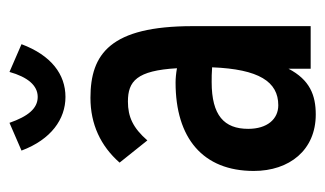

<svg xmlns="http://www.w3.org/2000/svg" viewBox="-164 -528 702 415"><g transform="rotate(-90 187.5 -320.0)"><path d="M240 -651C229 -612 211 -590 186 -590C161 -590 144 -611 130 -651L70 -625C94 -561 138 -530 186 -530C235 -530 276 -561 300 -625ZM148 11C190 11 223 -2 247 -48V0H339V-255C339 -433 279 -476 184 -476C127 -476 80 -454 44 -413L92 -353C119 -384 143 -395 176 -395C220 -395 243 -376 248 -289C237 -291 226 -292 217 -292C97 -292 26 -233 26 -123C26 -46 71 11 148 11ZM117 -135C117 -187 146 -214 218 -214C227 -214 238 -214 250 -213C246 -112 219 -70 168 -70C138 -70 117 -94 117 -135Z"/></g></svg>

Font: Inconsolata Condensed
Style: Bold
Weight: 700
Width: 3
Monospace: yes
Designer: Raph Levien, Cyreal, Brenton Simpson
Foundry: Raph Levien, Cyreal, Google
Version: Version 3.100